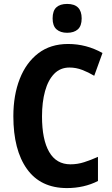

<svg xmlns="http://www.w3.org/2000/svg" viewBox="-20 -948 569 978"><path d="M334 -604Q287 -604 256 -572Q225 -540 209.5 -484Q194 -428 194 -355Q194 -237 230.5 -174Q267 -111 339 -111Q375 -111 409 -122Q443 -133 479 -149V-26Q408 10 321 10Q187 10 117.5 -87Q48 -184 48 -356Q48 -463 80.5 -546Q113 -629 175 -676.5Q237 -724 327 -724Q420 -724 502 -678L460 -562Q430 -580 398.5 -592Q367 -604 334 -604ZM322 -928Q396 -928 396 -854Q396 -816 376.5 -798.5Q357 -781 322 -781Q288 -781 268 -798.5Q248 -816 248 -854Q248 -893 267 -910.5Q286 -928 322 -928Z"/></svg>

Font: Noto Sans Arabic Cond
Style: Bold
Weight: 700
Width: 3
Designer: Monotype Design Team, Nadine Chahine, Nizar Qandah and Khaled Hosny
Foundry: Monotype Imaging Inc.
Version: Version 2.012; ttfautohint (v1.8.4.7-5d5b)